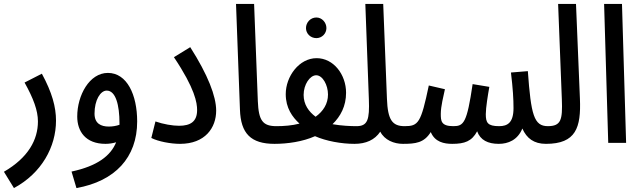

<svg xmlns="http://www.w3.org/2000/svg" viewBox="-51 -727 3269 977"><path d="M20 230C161 154 234 20 234 -113C234 -183 214 -256 162 -352L74 -307C119 -226 142 -165 142 -109C142 -16 93 75 -31 147Z M338 230C534 195 647 75 647 -109C647 -245 595 -356 498 -356C404 -356 342 -242 342 -134C342 -59 384 5 486 5C504 5 523 2 540 -3C512 66 444 118 313 146ZM430 -149C430 -218 460 -266 492 -266C538 -266 557 -192 557 -100C557 -97 557 -94 557 -92C540 -86 521 -83 503 -83C463 -83 430 -98 430 -149Z M719 -25C754 -7 818 5 865 5C993 5 1049 -77 1049 -164C1049 -237 1007 -346 917 -487L834 -436C942 -275 952 -203 952 -167C952 -108 918 -87 860 -87C827 -87 780 -95 740 -109Z M1346 5C1387 5 1402 -15 1402 -42C1402 -68 1388 -85 1356 -85C1286 -85 1265 -113 1261 -212L1242 -707H1150L1170 -169C1174 -48 1225 5 1346 5Z M1559 -533C1587 -533 1610 -556 1610 -584C1610 -613 1587 -638 1559 -638C1529 -638 1506 -613 1506 -584C1506 -556 1529 -533 1559 -533Z M1346 5C1412 5 1489 -6 1552 -34C1609 -9 1686 5 1753 5C1794 5 1809 -15 1809 -42C1809 -68 1795 -85 1763 -85C1734 -85 1686 -87 1641 -95C1682 -135 1710 -187 1710 -255C1710 -347 1647 -431 1560 -431C1471 -431 1403 -338 1403 -248C1403 -177 1437 -131 1473 -98C1435 -88 1393 -85 1355 -85ZM1494 -244C1494 -297 1526 -344 1558 -344C1591 -344 1618 -294 1618 -246C1618 -199 1594 -161 1555 -133C1520 -159 1494 -195 1494 -244Z M1753 5C1811 5 1856 -15 1884 -57C1906 -14 1954 5 1999 5C2039 5 2055 -15 2055 -42C2055 -68 2040 -85 2008 -85C1945 -85 1922 -117 1918 -224L1899 -707H1808L1826 -222C1830 -118 1820 -85 1763 -85Z M1998 5C2064 5 2107 0 2141 -55C2162 -4 2209 5 2250 5C2313 5 2350 -8 2377 -59C2393 -14 2432 5 2487 5C2534 5 2583 -14 2607 -73C2629 -23 2666 5 2727 5C2769 5 2784 -15 2784 -42C2784 -68 2769 -85 2737 -85C2666 -85 2651 -142 2635 -365L2549 -358C2559 -275 2562 -223 2562 -177C2562 -103 2532 -85 2489 -85C2430 -85 2421 -103 2421 -146C2421 -179 2432 -246 2439 -285L2354 -299C2325 -102 2309 -85 2256 -85C2193 -85 2192 -112 2192 -148C2192 -186 2206 -240 2213 -273L2131 -292C2091 -101 2078 -85 2008 -85Z M2727 5C2880 5 2906 -78 2900 -224L2880 -707H2789L2808 -221C2812 -117 2804 -85 2736 -85Z M3044 0H3135L3114 -707H3023Z"/></svg>

Font: Noto Sans Arabic ExtCond Med
Style: Regular
Weight: 500
Width: 2
Designer: Monotype Design Team, Nadine Chahine, Nizar Qandah and Khaled Hosny
Foundry: Monotype Imaging Inc.
Version: Version 2.012